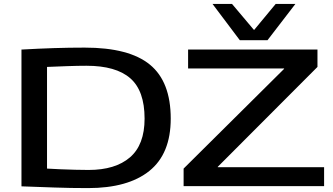

<svg xmlns="http://www.w3.org/2000/svg" viewBox="-20 -954 1709 984"><path d="M431 10Q343 10 258.5 7Q174 4 90 1V-700Q180 -705 257 -707.5Q334 -710 414 -710Q642 -710 748.5 -622.5Q855 -535 855 -346Q855 -166 745.5 -78Q636 10 431 10ZM434 -83Q571 -83 646 -147.5Q721 -212 721 -346Q721 -489 647.5 -553Q574 -617 423 -617Q380 -617 323.5 -615Q267 -613 221 -611V-90Q251 -88 289.5 -86.5Q328 -85 366 -84Q404 -83 434 -83ZM921 0V-90L1436 -601V-603H944V-700H1607V-611L1096 -99V-97H1641V0ZM1494 -934 1351 -748H1209L1069 -934H1169L1282 -800L1393 -934Z"/></svg>

Font: Georama Extended Medium
Style: Regular
Weight: 500
Width: 7
Designer: Jean-Baptiste Levee
Foundry: Production Type
Version: Version 1.000